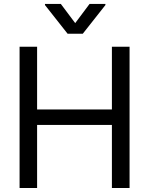

<svg xmlns="http://www.w3.org/2000/svg" viewBox="-20 -941 746 961"><path d="M78 -707.2H165.7V-393H540.1V-707.2H628.5V0H540.1V-315.6H165.7V0H78ZM356.4 -825.3 428.2 -921.3H507.6V-915.7L394.3 -772.1H318.4L205.1 -915.7V-921.3H284.5Z"/></svg>

Font: Pretendard Variable
Style: Regular
Weight: 400
Designer: Base glyphs from Inter by Rasmus Andersson; Hangul glyphs from Noto Sans CJK(Source Han Sans) by Jang Soo-young and Kang
Foundry: Kil Hyung-jin
Version: Version 1.100;FEAKit 1.0